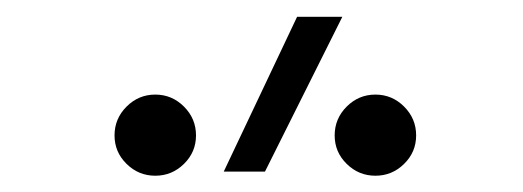

<svg xmlns="http://www.w3.org/2000/svg" viewBox="-20 -815 626 230"><path d="M248 -609.4 335.9 -794.9H390.1L297.4 -609.4ZM166 -604.5Q146 -604.5 131.6 -618.7Q117.2 -632.8 117.2 -652.8Q117.2 -672.9 131.6 -687.3Q146 -701.7 166 -701.7Q186 -701.7 200.4 -687.3Q214.8 -672.9 214.8 -652.8Q214.8 -632.8 200.4 -618.7Q186 -604.5 166 -604.5ZM429.7 -604.5Q409.7 -604.5 395.3 -618.7Q380.9 -632.8 380.9 -652.8Q380.9 -672.9 395.3 -687.3Q409.7 -701.7 429.7 -701.7Q449.7 -701.7 464.1 -687.3Q478.5 -672.9 478.5 -652.8Q478.5 -632.8 464.1 -618.7Q449.7 -604.5 429.7 -604.5Z"/></svg>

Font: Cascadia Mono NF ExtraLight
Style: Regular
Weight: 200
Monospace: yes
Designer: Aaron Bell
Foundry: Saja Typeworks
Version: Version 2404.023; ttfautohint (v1.8.4)